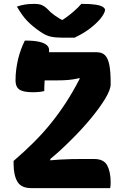

<svg xmlns="http://www.w3.org/2000/svg" viewBox="-20 -969 640 989"><path d="M547 0H141Q89 0 69.5 -33.5Q50 -67 50 -125V-140Q107 -189 154.5 -236.5Q202 -284 242 -333.5Q282 -383 318 -438Q327 -452 336 -466.5Q345 -481 354 -496.5Q363 -512 371.5 -527.5Q380 -543 388.5 -559.5Q397 -576 406 -593L390 -519V-599L419 -575Q396 -568 374.5 -563.5Q353 -559 330 -557Q307 -555 278 -555H177Q153 -555 137 -569.5Q121 -584 113 -607Q105 -630 104 -654.5Q103 -679 110 -700H478Q505 -700 520.5 -685Q536 -670 543 -635.5Q550 -601 550 -544V-535Q550 -507 521.5 -460Q493 -413 446.5 -357Q400 -301 344 -246Q331 -233 318 -220.5Q305 -208 292 -196Q279 -184 265.5 -172.5Q252 -161 239 -150Q226 -139 213 -128L239 -178V-121L209 -140Q254 -145 288 -147Q322 -149 349 -149.5Q376 -150 400 -150H465Q515 -150 532.5 -116.5Q550 -83 550 -31Q550 -21 549.5 -13.5Q549 -6 547 0ZM208 -500Q197 -497 182 -495.5Q167 -494 150 -494Q117 -494 97 -500Q77 -506 68.5 -519.5Q60 -533 60 -556Q60 -584 63.5 -611Q67 -638 73 -663.5Q79 -689 88 -713.5Q97 -738 108 -760Q154 -760 181 -754Q208 -748 220.5 -737Q233 -726 233 -711Q233 -680 227 -651.5Q221 -623 214.5 -588Q208 -553 208 -500ZM364 -775Q353 -775 342.5 -775Q332 -775 321 -775Q310 -775 300 -775Q265 -775 240.5 -780.5Q216 -786 187 -806Q168 -819 151.5 -832.5Q135 -846 120.5 -861Q106 -876 93 -894.5Q80 -913 67 -935Q87 -942 107.5 -945.5Q128 -949 156 -949Q183 -949 197.5 -942Q212 -935 223 -924Q240 -905 260.5 -890.5Q281 -876 323 -852L267 -867Q284 -867 301 -867Q318 -867 335 -867L280 -851Q327 -882 355 -906Q383 -930 399 -949H405Q447 -949 472.5 -945Q498 -941 509.5 -933.5Q521 -926 521 -918Q521 -911 515 -899Q509 -887 496 -871Q484 -857 469 -843.5Q454 -830 437 -817.5Q420 -805 401.5 -794.5Q383 -784 364 -775Z"/></svg>

Font: Recursive Monospace Casual ExtraBold
Style: Regular
Weight: 800
Version: Version 1.047